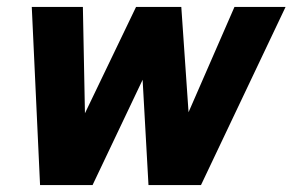

<svg xmlns="http://www.w3.org/2000/svg" viewBox="-20 -536 847 556"><path d="M96 0 72 -516H220L226 -208L374 -516H505L526 -211L659 -516H807L562 0H410L393 -305L248 0Z"/></svg>

Font: Red Hat Text VF
Style: Italic
Weight: 400
Italic angle: -12°
Designer: Pentagram, MCKL
Foundry: Pentagram, MCKL
Version: Version 1.023